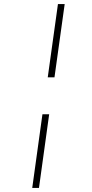

<svg xmlns="http://www.w3.org/2000/svg" viewBox="-20 -822 449 941"><path d="M247 -443H214L264 -802H297ZM171 99H138L188 -262H221Z"/></svg>

Font: FiraGO UltraLight
Style: Italic
Weight: 200
Italic angle: -8°
Designer: bBox Type GmbH
Foundry: bBox Type GmbH
Version: Version 1.001